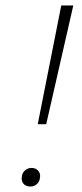

<svg xmlns="http://www.w3.org/2000/svg" viewBox="-20 -678 300 702"><path d="M118 -224 204 -658H248L149 -224ZM91 4Q81 4 73 -0.5Q65 -5 61.5 -13.5Q58 -22 60 -32Q61 -46 71.5 -55Q82 -64 95 -64Q106 -64 113.5 -59Q121 -54 124.5 -46Q128 -38 126 -28Q125 -14 115 -5Q105 4 91 4Z"/></svg>

Font: Ysabeau Office ExtraLight
Style: Italic
Weight: 250
Italic angle: -12°
Designer: Christian Thalmann (Catharsis Fonts)
Version: Version 2.001;gftools[0.9.30]; featfreeze: tnum,lnum,ss02